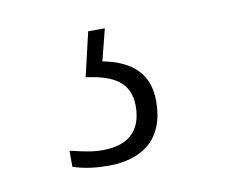

<svg xmlns="http://www.w3.org/2000/svg" viewBox="-41 -57 386 329"><g transform="rotate(-10 152.0 107.5)"><path d="M124 224C184 224 224 195 224 129C224 74 186 54 145 46L159 -9H130L112 68C161 74 188 91 188 131C188 177 161 196 119 196C101 196 84 192 63 187V215C84 222 105 224 124 224Z"/></g></svg>

Font: Noto Serif Devanagari SemiCondensed ExtraLight
Style: Regular
Weight: 200
Width: 4
Designer: Universal Thirst, Indian Type Foundry and the Monotype Design Team
Foundry: Monotype Imaging Inc.
Version: Version 2.004